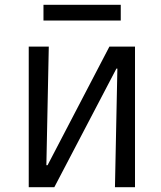

<svg xmlns="http://www.w3.org/2000/svg" viewBox="-20 -775 667 795"><path d="M99 0V-582H182L172 -91H177L433 -582H539V0H456L466 -491H462L205 0ZM160 -690V-755H480V-690Z"/></svg>

Font: Ruda
Style: Regular
Weight: 400
Designer: Mariela Monsalve and Angelina Sanchez
Foundry: Mariela Monsalve and Angelina Sanchez
Version: Version 2.000